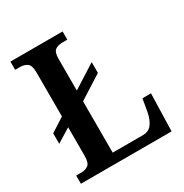

<svg xmlns="http://www.w3.org/2000/svg" viewBox="-166 -843 930 972"><g transform="rotate(-30 299.0 -357.0)"><path d="M29 0V-48H59Q83 -48 99.5 -60Q116 -72 116 -114V-280L35 -230V-291L116 -343V-599Q116 -642 99 -654Q82 -666 57 -666H29V-714H334V-666H305Q279 -666 263 -654.5Q247 -643 247 -603V-419L384 -506V-443L247 -356V-56H423Q458 -56 476 -80Q494 -104 502 -144L515 -219H565L559 0Z"/></g></svg>

Font: Noto Serif SemiCondensed SemiBold
Style: Regular
Weight: 600
Width: 4
Designer: Monotype Design Team
Foundry: Monotype Imaging Inc.
Version: Version 2.013; ttfautohint (v1.8.4.7-5d5b)